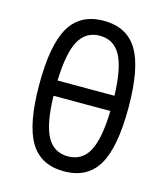

<svg xmlns="http://www.w3.org/2000/svg" viewBox="-112 -830 810 927"><g transform="rotate(15 293.0 -366.0)"><path d="M293 9.8Q176.3 9.8 123.3 -79.3Q70.3 -168.5 70.3 -366.2Q70.3 -564 123.3 -653.1Q176.3 -742.2 293 -742.2Q409.7 -742.2 462.6 -653.1Q515.6 -564 515.6 -366.2Q515.6 -168.5 462.6 -79.3Q409.7 9.8 293 9.8ZM293 -64.9Q363.8 -64.9 397.7 -127.7Q431.6 -190.4 435.1 -329.6H150.9Q154.3 -190.4 188.2 -127.7Q222.2 -64.9 293 -64.9ZM150.9 -405.8H435.1Q431.2 -543 397.2 -605.2Q363.3 -667.5 293 -667.5Q222.7 -667.5 188.7 -605.2Q154.8 -543 150.9 -405.8Z"/></g></svg>

Font: Cascadia Code NF SemiLight
Style: Regular
Weight: 350
Monospace: yes
Designer: Aaron Bell
Foundry: Saja Typeworks
Version: Version 2404.023; ttfautohint (v1.8.4)